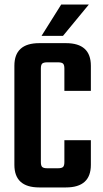

<svg xmlns="http://www.w3.org/2000/svg" viewBox="-20 -820 451 841"><path d="M378 -422H262V-520Q262 -536 256 -541.5Q250 -547 234 -547H187Q171 -547 165 -541.5Q159 -536 159 -520V-110Q159 -94 165 -88.5Q171 -83 187 -83H234Q250 -83 256 -88.5Q262 -94 262 -110V-206H378V-98Q378 1 269 1H152Q43 1 43 -98V-532Q43 -631 152 -631H269Q378 -631 378 -532ZM369 -800 256 -663H162L248 -800Z"/></svg>

Font: Teko Medium
Style: Regular
Weight: 500
Designer: Manushi Parikh, Jonny Pinhorn
Foundry: Indian Type Foundry
Version: Version 1.106;PS 1.0;hotconv 1.0.78;makeotf.lib2.5.61930; tt